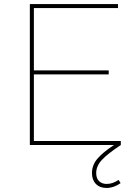

<svg xmlns="http://www.w3.org/2000/svg" viewBox="-20 -719 684 952"><path d="M457 139Q457 166 471.5 179.5Q486 193 509 193Q539 193 568 173L578 189Q544 213 508 213Q475 213 455.5 193Q436 173 436 139Q436 100 462.5 68.5Q489 37 545 0H128V-699H565V-679H148V-370H519V-350H148V-20H579V0Q514 43 485.5 73.5Q457 104 457 139Z"/></svg>

Font: Gontserrat Thin
Style: Regular
Weight: 250
Designer: Julieta Ulanovsky
Foundry: Julieta Ulanovsky
Version: Version 6.001